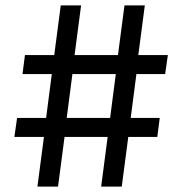

<svg xmlns="http://www.w3.org/2000/svg" viewBox="-20 -688 672 708"><path d="M118 0 142 -183H33L43 -253H150L171 -415H63L72 -485H180L204 -668H279L255 -485H415L439 -668H514L490 -485H599L589 -415H483L462 -253H569L560 -183H453L429 0H353L377 -183H218L194 0ZM226 -253H386L407 -415H247Z"/></svg>

Font: Atkinson Hyperlegible Mono ExtraLight
Style: Regular
Weight: 400
Monospace: yes
Version: Version 2.001